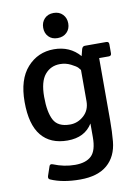

<svg xmlns="http://www.w3.org/2000/svg" viewBox="-101 -772 772 1078"><g transform="rotate(-10 285.0 -233.5)"><path d="M490 -413V-58Q490 6 485 61Q477 146 422.5 193Q368 240 268 240Q168 240 100 210Q88 205 92 190L110 137Q114 123 130 129Q191 154 253.5 154Q316 154 347 124Q378 94 378 18V-60Q334 12 236 12Q138 12 86.5 -51Q35 -114 35 -242.5Q35 -371 95.5 -438.5Q156 -506 247.5 -506Q339 -506 395 -441L405 -480Q410 -495 423 -495H545Q560 -495 560 -480V-428Q560 -413 545 -413ZM378 -187V-365Q374 -371 365.5 -380Q357 -389 328.5 -403.5Q300 -418 267 -418Q214 -418 181 -378.5Q148 -339 148 -252Q148 -165 172 -119.5Q196 -74 265 -74Q309 -74 343.5 -105Q378 -136 378 -187ZM229 -584Q210 -604 210 -635Q210 -666 229.5 -686.5Q249 -707 281.5 -707Q314 -707 333.5 -686.5Q353 -666 353 -635Q353 -604 333 -584Q313 -564 280.5 -564Q248 -564 229 -584Z"/></g></svg>

Font: Crete Round
Style: Regular
Weight: 400
Designer: Veronika Burian
Foundry: TypeTogether
Version: Version 1.001